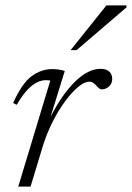

<svg xmlns="http://www.w3.org/2000/svg" viewBox="-20 -690 488 710"><path d="M166 -392Q163.5 -392.5 160 -393Q156.5 -393.5 150.5 -393.5Q93.5 -393.5 42 -302.5L28.5 -309Q61.5 -382.5 97.2 -408.5Q133 -434.5 172.5 -434.5Q199 -434.5 219.5 -427.5L167 -258Q210 -342 258.2 -388.8Q306.5 -435.5 351.5 -435.5Q374 -435.5 384.5 -425Q395 -414.5 395 -398.5Q395 -380.5 383 -370Q371 -359.5 356 -359.5Q348.5 -359.5 337 -372.5Q331.5 -379 324.8 -383.5Q318 -388 310 -388Q292.5 -388 269 -368.5Q245.5 -349 220.8 -315.5Q196 -282 174.2 -238.8Q152.5 -195.5 138 -148.5L93 0H47.5ZM241 -504.5 373.5 -670H448L447.5 -662.5L263 -504.5Z"/></svg>

Font: Newsreader 16pt Light
Style: Italic
Weight: 300
Italic angle: -17°
Designer: Hugues Gentile
Foundry: Production Type
Version: Version 1.003; ttfautohint (v1.8.3)